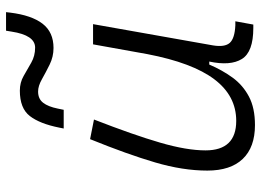

<svg xmlns="http://www.w3.org/2000/svg" viewBox="-133 -708 852 626"><g transform="rotate(-90 293.0 -395.0)"><path d="M198.2 10.3Q126 10.3 87.9 -29.5Q49.8 -69.3 49.8 -145Q49.8 -224.6 76.4 -315.2Q103 -405.8 152.3 -527.3L216.3 -514.6Q166 -385.3 140.9 -298.8Q115.7 -212.4 115.7 -150.9Q115.7 -50.8 211.9 -50.8Q293.5 -50.8 347.4 -122.1Q401.4 -193.4 429.7 -341.3L461.4 -517.6H527.3L458 -126.5Q451.7 -88.4 466.1 -72Q480.5 -55.7 523.4 -53.7H536.6L525.9 4.9H514.6Q436.5 4.9 413.6 -32.5Q390.6 -69.8 405.3 -138.7H395.5Q377.4 -96.2 352.8 -62.5Q328.1 -28.8 291 -9.3Q253.9 10.3 198.2 10.3ZM187 -613.3 189.9 -627.9Q202.6 -691.4 227.8 -723.9Q252.9 -756.3 310.5 -756.3Q336.9 -756.3 358.4 -743.9Q379.9 -731.4 401.9 -719Q423.8 -706.5 450.7 -706.5Q491.2 -706.5 502.9 -783.2L505.9 -801.3H566.4L564.9 -788.1Q556.2 -717.8 528.6 -682.1Q501 -646.5 449.7 -646.5Q420.9 -646.5 395.3 -659.2Q369.6 -671.9 347.7 -684.3Q325.7 -696.8 307.6 -696.8Q283.7 -696.8 271 -680.4Q258.3 -664.1 252 -632.8L248 -613.3Z"/></g></svg>

Font: Cascadia Mono Light
Style: Italic
Weight: 300
Italic angle: -10°
Monospace: yes
Designer: Aaron Bell
Foundry: Saja Typeworks
Version: Version 2404.023; ttfautohint (v1.8.4)